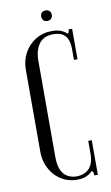

<svg xmlns="http://www.w3.org/2000/svg" viewBox="-91 -853 522 905"><g transform="rotate(-10 170.0 -400.0)"><path d="M169.2 -781Q169.2 -792.1 175.9 -798.9Q182.5 -805.8 194.4 -805.8Q206.1 -805.8 213.1 -798.9Q220 -792.1 220 -781Q220 -769.5 213.1 -762.4Q206.1 -755.2 194.4 -755.2Q182.5 -755.2 175.9 -762.4Q169.2 -769.5 169.2 -781ZM54.5 -153.1V-546.8Q54.5 -590.6 74.1 -626.4Q93.8 -662.2 128.1 -683.6Q162.5 -705 207.6 -705Q230.6 -705 248.4 -698.4Q266.1 -691.8 278.4 -679.6Q282.8 -681.9 284.3 -686.6Q285.9 -691.2 285.9 -699H302.9V-552.9H285.9V-607Q285.9 -627.6 279.9 -646.4Q273.9 -665.2 257.4 -677.1Q240.9 -689 210.5 -689Q164.2 -689 142.1 -658.4Q119.9 -627.8 119.9 -577.5V-119.8Q119.9 -78.6 130.7 -54.8Q141.5 -31 160.7 -20.5Q179.9 -10 203.4 -10Q227.1 -10 245.9 -19.8Q264.8 -29.6 275.3 -50.1Q285.9 -70.5 285.9 -102V-165.5H302.9V0H285.9Q285.9 -7.8 284.4 -13.7Q283 -19.6 277.4 -22.5Q264.2 -8.9 246.6 -1.4Q228.9 6 203.8 6Q171.1 6 143.8 -6.3Q116.5 -18.6 96.6 -40.6Q76.8 -62.6 65.6 -91.5Q54.5 -120.4 54.5 -153.1Z"/></g></svg>

Font: Emberly Black
Style: Regular
Weight: 900
Designer: Rajesh Rajput
Foundry: Rajesh Rajput
Version: Version 1.000